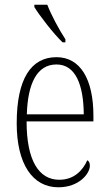

<svg xmlns="http://www.w3.org/2000/svg" viewBox="-20 -786 463 816"><path d="M246 -606H258V-619C233 -657 198 -721 181 -766H126V-756C147 -721 208 -642 246 -606ZM228 10C316 10 362 -48 362 -82C362 -95 357 -102 351 -105C332 -62 295 -22 232 -22C146 -22 93 -102 93 -270H377V-294C377 -450 321 -543 220 -543C112 -543 51 -451 51 -262C51 -88 119 10 228 10ZM336 -300H94C98 -431 137 -512 220 -512C301 -512 335 -426 336 -300Z"/></svg>

Font: Noto Serif Hebrew Condensed ExtraLight
Style: Regular
Weight: 200
Width: 3
Designer: Monotype Design Team
Foundry: Monotype Imaging Inc.
Version: Version 2.004